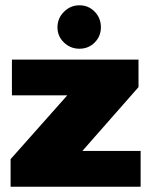

<svg xmlns="http://www.w3.org/2000/svg" viewBox="-20 -705 571 725"><path d="M197 -602Q197 -636 221.5 -660.5Q246 -685 280 -685Q314 -685 337.5 -661Q361 -637 361 -602Q361 -568 337.5 -544.5Q314 -521 280 -521Q246 -521 221.5 -544.5Q197 -568 197 -602ZM20 -104 234 -345H25V-480H503V-376L291 -135H511V0H20Z"/></svg>

Font: Prompt ExtraBold
Style: Regular
Weight: 800
Designer: Katatrad Team
Foundry: CadsonDemak
Version: Version 1.001